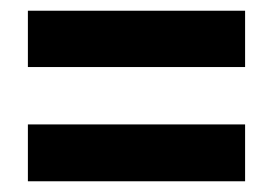

<svg xmlns="http://www.w3.org/2000/svg" viewBox="-20 -597 510 358"><path d="M32 -472V-577H437V-472ZM32 -259V-365H437V-259Z"/></svg>

Font: Noto Sans Telugu UI ExtraCondensed
Style: Bold
Weight: 700
Width: 2
Designer: Jelle Bosma - Monotype Design Team
Foundry: Monotype Imaging Inc.
Version: Version 2.006